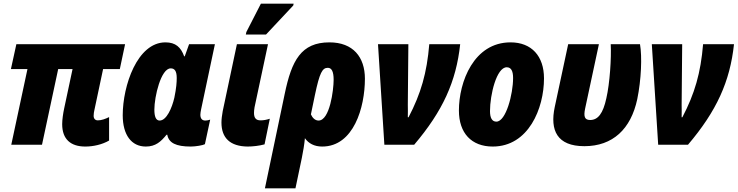

<svg xmlns="http://www.w3.org/2000/svg" viewBox="-20 -796 4057 1056"><path d="M449 10C493 10 542 -1 580 -23V-152C560 -142 538 -134 518 -134C504 -134 495 -143 495 -159C495 -170 497 -181 499 -190L547 -416H639L668 -553H70L40 -416H131L42 0H211L300 -416H379L333 -200C327 -172 322 -138 322 -113C322 -30 369 10 449 10Z M782 10C836 10 865 -17 896 -55H900C908 -10 948 10 1029 10C1056 10 1097 3 1107 -3L1136 -138C1129 -135 1117 -133 1109 -133C1090 -133 1082 -146 1082 -165C1082 -173 1084 -184 1086 -194L1162 -553H1020L996 -486H993C975 -536 946 -563 890 -563C735 -563 655 -325 655 -162C655 -54 703 10 782 10ZM858 -133C837 -133 829 -156 829 -193C829 -264 865 -420 919 -420C940 -420 952 -406 952 -367C952 -344 950 -312 939 -259C926 -202 896 -133 858 -133Z M1332 -606H1443L1593 -766L1595 -776H1415L1335 -620ZM1342 10C1370 10 1406 6 1435 -2L1464 -143C1446 -137 1429 -134 1413 -134C1389 -134 1377 -146 1377 -175C1377 -184 1378 -194 1380 -206L1454 -553H1283L1205 -185C1201 -162 1198 -141 1198 -122C1198 -37 1246 9 1342 10Z M1546 -280 1437 240H1605L1640 73C1647 39 1654 -2 1657 -36C1677 -7 1709 10 1752 10C1925 10 1987 -205 1987 -363C1987 -482 1922 -563 1792 -563C1636 -563 1584 -463 1546 -280ZM1732 -133C1712 -133 1698 -149 1690 -167L1712 -273C1738 -397 1753 -423 1783 -423C1804 -423 1815 -403 1815 -357C1815 -302 1794 -133 1732 -133Z M2094 0H2258C2415 -185 2489 -347 2511 -553H2341C2328 -395 2295 -281 2227 -151H2223C2224 -174 2223 -199 2223 -220L2226 -553H2059Z M2690 10C2887 10 2972 -200 2972 -365C2972 -487 2904 -563 2788 -563C2586 -563 2504 -346 2504 -188C2504 -64 2573 10 2690 10ZM2710 -127C2686 -127 2675 -148 2675 -185C2675 -275 2711 -426 2767 -426C2791 -426 2802 -406 2802 -367C2802 -279 2763 -127 2710 -127Z M3194 8C3350 8 3450 -86 3485 -251C3507 -358 3512 -485 3500 -553H3339C3343 -478 3334 -338 3315 -256C3297 -172 3269 -136 3226 -136C3196 -136 3189 -154 3198 -198L3274 -553H3105L3031 -207C3004 -79 3044 8 3194 8Z M3600 0H3764C3921 -185 3995 -347 4017 -553H3847C3834 -395 3801 -281 3733 -151H3729C3730 -174 3729 -199 3729 -220L3732 -553H3565Z"/></svg>

Font: Noto Sans Condensed Black
Style: Italic
Weight: 900
Width: 3
Italic angle: -12°
Designer: Monotype Design Team
Foundry: Monotype Imaging Inc.
Version: Version 2.013